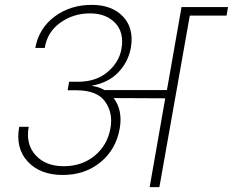

<svg xmlns="http://www.w3.org/2000/svg" viewBox="-20 -769 957 789"><path d="M300 -433Q375 -433 422.5 -473.5Q470 -514 479 -568Q491 -635 453.5 -674.5Q416 -714 350 -714Q281 -714 227.5 -675.5Q174 -637 164 -572H125Q140 -653 204.5 -701Q269 -749 357 -749Q440 -749 485.5 -701Q531 -653 518 -574Q507 -514 466 -471.5Q425 -429 358 -417V-416Q387 -412 409 -399H666L726 -740H917L911 -705H760L635 0H595L659 -365L447 -366Q485 -316 472 -241Q457 -155 393 -102.5Q329 -50 238 -50Q145 -50 94 -105Q43 -160 59 -248H98Q85 -177 126 -131.5Q167 -86 242 -86Q317 -86 369.5 -129.5Q422 -173 434 -243Q445 -305 412 -351.5Q379 -398 294 -398H258L264 -433Z"/></svg>

Font: Poppins ExtraLight
Style: Italic
Weight: 275
Italic angle: -10°
Designer: Ninad Kale (Devanagari), Jonny Pinhorn (Latin)
Foundry: Indian Type Foundry
Version: Version 3.200;PS 1.000;hotconv 16.6.54;makeotf.lib2.5.65590